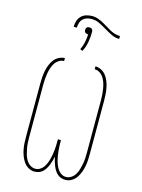

<svg xmlns="http://www.w3.org/2000/svg" viewBox="-150 -1121 899 1214"><g transform="rotate(15 300.0 -514.5)"><path d="M199 8Q178 8 159 -3Q140 -14 128 -31.5Q116 -49 108.5 -69Q101 -89 97 -110Q93 -131 92 -152.5Q91 -174 91 -195V-540Q91 -561 92.5 -581.5Q94 -602 98 -622.5Q102 -643 109.5 -662.5Q117 -682 129.5 -698.5Q142 -715 161 -725Q180 -735 200 -735V-716Q182 -716 166.5 -706Q151 -696 141 -680.5Q131 -665 125.5 -647.5Q120 -630 117 -612.5Q114 -595 112.5 -576.5Q111 -558 111 -540V-195Q111 -176 112 -157.5Q113 -139 116.5 -120.5Q120 -102 125 -84Q130 -66 139.5 -49.5Q149 -33 165 -22Q181 -11 200 -11Q215 -11 229 -19Q243 -27 252 -40Q261 -53 267 -67.5Q273 -82 277 -97Q281 -112 283.5 -127.5Q286 -143 287.5 -158.5Q289 -174 289.5 -189.5Q290 -205 290 -221V-228H310V-221Q310 -205 310.5 -189.5Q311 -174 312.5 -158.5Q314 -143 316.5 -127.5Q319 -112 323 -97Q327 -82 333 -67.5Q339 -53 348 -40Q357 -27 371 -19Q385 -11 400 -11Q419 -11 435 -22Q451 -33 460.5 -49.5Q470 -66 475 -84Q480 -102 483.5 -120.5Q487 -139 488 -157.5Q489 -176 489 -195V-540Q489 -558 487.5 -576.5Q486 -595 483 -612.5Q480 -630 474.5 -647.5Q469 -665 459 -680.5Q449 -696 433.5 -706Q418 -716 400 -716V-735Q420 -735 439 -725Q458 -715 470.5 -698.5Q483 -682 490.5 -662.5Q498 -643 502 -622.5Q506 -602 507.5 -581.5Q509 -561 509 -540V-195Q509 -174 508 -152.5Q507 -131 503 -110Q499 -89 491.5 -69Q484 -49 472 -31.5Q460 -14 441 -3Q422 8 401 8Q386 8 372 3Q358 -2 347.5 -12Q337 -22 329.5 -34.5Q322 -47 316.5 -60.5Q311 -74 307 -88Q303 -102 300 -117Q297 -102 293 -88Q289 -74 283.5 -60.5Q278 -47 270.5 -34.5Q263 -22 252.5 -12Q242 -2 228 3Q214 8 199 8ZM202 -941Q202 -960 208 -979.5Q214 -999 228 -1012.5Q242 -1026 261 -1031.5Q280 -1037 300 -1037Q318 -1037 335.5 -1031Q353 -1025 369 -1016.5Q385 -1008 400 -998.5Q415 -989 431 -980Q447 -971 464.5 -965.5Q482 -960 500 -960V-941Q475 -941 452 -951.5Q429 -962 408 -975L392 -984Q371 -997 348 -1007.5Q325 -1018 300 -1018Q284 -1018 269 -1013.5Q254 -1009 243 -998Q232 -987 227.5 -971.5Q223 -956 223 -941ZM295 -808 279 -815Q291 -839 296.5 -865.5Q302 -892 303 -918Q303 -918 302 -918Q301 -918 300 -918Q295 -918 291 -919.5Q287 -921 283.5 -924Q280 -927 278.5 -931.5Q277 -936 277 -941Q277 -945 278.5 -949.5Q280 -954 283.5 -957.5Q287 -961 291 -962Q295 -963 300 -963Q305 -963 309 -962Q313 -961 316.5 -957.5Q320 -954 321.5 -949.5Q323 -945 323 -941Q323 -906 317 -872Q311 -838 295 -808Z"/></g></svg>

Font: Iosevka Curly Thin Extended
Style: Regular
Weight: 100
Width: 7
Monospace: yes
Designer: Belleve Invis
Foundry: Belleve Invis
Version: Version 11.1.0; ttfautohint (v1.8.3)